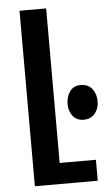

<svg xmlns="http://www.w3.org/2000/svg" viewBox="-57 -872 516 909"><g transform="rotate(-5 201.0 -417.0)"><path d="M329.1 -293.5Q295.9 -293.5 277.6 -317.1Q259.3 -340.8 259.3 -373.5Q259.3 -409.2 277.3 -433.8Q295.4 -458.5 329.1 -458.5Q364.3 -458.5 383.3 -434.1Q402.3 -409.7 402.3 -373.5Q402.3 -341.3 383.1 -317.4Q363.8 -293.5 329.1 -293.5ZM71.3 0V-834H197.8V-99.6H370.1V0Z"/></g></svg>

Font: FjallaOne
Style: Regular
Weight: 400
Designer: Irina Smirnova
Foundry: Irina Smirnova
Version: Version 1.001